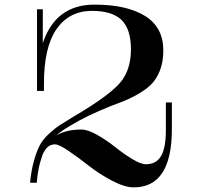

<svg xmlns="http://www.w3.org/2000/svg" viewBox="-20 -790 870 830"><path d="M165 -750V-397H140V-750ZM110 0Q115 -53 126.5 -94Q138 -135 151.5 -161Q165 -187 191 -211Q217 -235 238.5 -249Q260 -263 298 -286Q306 -291 310 -293Q450 -376 498 -431Q546 -486 546 -576Q546 -666 504 -705Q462 -744 373 -743Q277 -741 223.5 -663Q170 -585 170 -429V-397H142V-434Q142 -596 204.5 -683Q267 -770 389 -770Q528 -770 607 -721Q686 -672 686 -572Q686 -522 671 -484.5Q656 -447 632.5 -424Q609 -401 571 -380Q533 -359 497 -346Q461 -333 411 -311.5Q361 -290 323 -269Q280 -245 259 -231.5Q238 -218 212.5 -195.5Q187 -173 175.5 -149Q164 -125 153.5 -88Q143 -51 139 0ZM156 -102 168 -168Q198 -188 207 -193Q252 -230 332 -230Q360 -230 401 -206.5Q442 -183 477 -155Q512 -127 550 -103.5Q588 -80 611 -80Q655 -80 676 -115Q697 -150 697 -228V-347H723V-232Q723 20 558 20Q519 20 464 -9Q409 -38 364.5 -73Q320 -108 277.5 -137Q235 -166 218 -166Q197 -166 183 -151.5Q169 -137 156 -102Z"/></svg>

Font: Solide Mirage
Style: Etroit
Weight: 400
Designer: Jérémy Landes
Foundry: Velvetyne Type Foundry
Version: Version 1.1